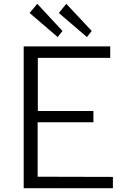

<svg xmlns="http://www.w3.org/2000/svg" viewBox="-20 -985 661 1005"><path d="M175 -965 135 -917 282 -791 307 -823ZM327 -965 288 -917 435 -791 460 -823ZM104 0H571V-59L177 -60V-345H469V-404H178V-682H557V-742H104Z"/></svg>

Font: 18Franklin Light
Style: Regular
Weight: 300
Designer: Pablo Impallari, Rodrigo Fuenzalida (Modified by Dan O. Williams)
Version: Version 0.025;PS 000.025;hotconv 1.0.88;makeotf.lib2.5.64775